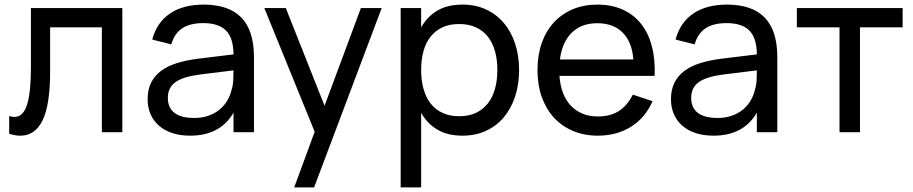

<svg xmlns="http://www.w3.org/2000/svg" viewBox="-20 -575 3970 835"><path d="M20 -70.5Q33 -66.5 42.5 -66.5Q63.5 -66.5 77.2 -81.5Q91 -96.5 99.2 -125Q107.5 -153.5 111 -194.8Q114.5 -236 114.5 -288.5V-540H512V0H423V-456H198V-263.5Q198 -120 165.5 -52.5Q133 15 69 15Q45.5 15 20 7Z M865 -555Q975.5 -555 1030 -498.2Q1084.5 -441.5 1084.5 -326.5V0H995.5V-85Q967 -35.5 919.8 -10.2Q872.5 15 807 15Q764.5 15 730.2 4Q696 -7 672 -27.8Q648 -48.5 635 -77.8Q622 -107 622 -143.5Q622 -185 637.2 -215.5Q652.5 -246 680.8 -267Q709 -288 749.2 -300.5Q789.5 -313 840 -319.5L995.5 -338.5Q995 -409.5 963 -442Q931 -474.5 864 -474.5Q806.5 -474.5 772.5 -452Q738.5 -429.5 725 -382L642 -403Q662 -477.5 719.2 -516.2Q776.5 -555 865 -555ZM850 -251Q776 -241.5 743 -217.8Q710 -194 710 -149.5Q710 -106 739 -84Q768 -62 825.5 -62Q857 -62 883.8 -70.8Q910.5 -79.5 931.2 -95.5Q952 -111.5 966.2 -134Q980.5 -156.5 987 -184Q993.5 -204.5 994.5 -227Q995.5 -249.5 995.5 -267.5V-269Z M1259.5 240 1348.5 -2 1129.5 -540H1223L1391.5 -115L1549.5 -540H1640L1346 240Z M1722.5 240V-540H1811.5V-455.5Q1837.5 -502.5 1881.8 -528.8Q1926 -555 1992 -555Q2048 -555 2093.5 -534Q2139 -513 2171 -475.2Q2203 -437.5 2220.2 -385.2Q2237.5 -333 2237.5 -270.5Q2237.5 -207 2220 -154.5Q2202.5 -102 2170.5 -64.2Q2138.5 -26.5 2093 -5.8Q2047.5 15 1992 15Q1926 15 1881.8 -11.5Q1837.5 -38 1811.5 -84.5V240ZM1977 -69.5Q2019 -69.5 2050 -84.2Q2081 -99 2101.8 -125.5Q2122.5 -152 2132.8 -189Q2143 -226 2143 -270.5Q2143 -316 2132.5 -353Q2122 -390 2101.2 -416Q2080.5 -442 2049.5 -456.2Q2018.5 -470.5 1977 -470.5Q1934.5 -470.5 1903.5 -455.8Q1872.5 -441 1852 -414.8Q1831.5 -388.5 1821.5 -351.8Q1811.5 -315 1811.5 -270.5Q1811.5 -225 1822 -187.8Q1832.5 -150.5 1853.2 -124.2Q1874 -98 1905 -83.8Q1936 -69.5 1977 -69.5Z M2579.5 -68.5Q2635.5 -68.5 2672.5 -93Q2709.5 -117.5 2732 -163.5L2818 -135Q2786 -62.5 2724.2 -23.8Q2662.5 15 2579.5 15Q2520.5 15 2472 -5.5Q2423.5 -26 2389.2 -63.2Q2355 -100.5 2336.2 -153Q2317.5 -205.5 2317.5 -270Q2317.5 -335 2336 -387.8Q2354.5 -440.5 2388.8 -477.5Q2423 -514.5 2471 -534.8Q2519 -555 2577.5 -555Q2639.5 -555 2687.5 -533.5Q2735.5 -512 2767.5 -472Q2799.5 -432 2814.8 -374.5Q2830 -317 2827 -245H2413Q2416 -203 2428.8 -170.2Q2441.5 -137.5 2463 -115Q2484.5 -92.5 2513.8 -80.5Q2543 -68.5 2579.5 -68.5ZM2734.5 -316.5Q2728.5 -392.5 2688 -433.2Q2647.5 -474 2577.5 -474Q2508.5 -474 2466.8 -433Q2425 -392 2415 -316.5Z M3141 -555Q3251.5 -555 3306 -498.2Q3360.5 -441.5 3360.5 -326.5V0H3271.5V-85Q3243 -35.5 3195.8 -10.2Q3148.5 15 3083 15Q3040.5 15 3006.2 4Q2972 -7 2948 -27.8Q2924 -48.5 2911 -77.8Q2898 -107 2898 -143.5Q2898 -185 2913.2 -215.5Q2928.5 -246 2956.8 -267Q2985 -288 3025.2 -300.5Q3065.5 -313 3116 -319.5L3271.5 -338.5Q3271 -409.5 3239 -442Q3207 -474.5 3140 -474.5Q3082.5 -474.5 3048.5 -452Q3014.5 -429.5 3001 -382L2918 -403Q2938 -477.5 2995.2 -516.2Q3052.5 -555 3141 -555ZM3126 -251Q3052 -241.5 3019 -217.8Q2986 -194 2986 -149.5Q2986 -106 3015 -84Q3044 -62 3101.5 -62Q3133 -62 3159.8 -70.8Q3186.5 -79.5 3207.2 -95.5Q3228 -111.5 3242.2 -134Q3256.5 -156.5 3263 -184Q3269.5 -204.5 3270.5 -227Q3271.5 -249.5 3271.5 -267.5V-269Z M3631 0V-456H3445.5V-540H3905.5V-456H3720V0Z"/></svg>

Font: Vela Sans Med
Style: Regular
Weight: 500
Designer: Principal design: Mikhail Sharanda - project Manrope.
Design modification: Ravid Balaliev
Foundry: Mikhail Sharanda
Version: Version 1.001